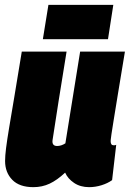

<svg xmlns="http://www.w3.org/2000/svg" viewBox="-20 -763 536 793"><path d="M118 10Q60 10 30.5 -20.5Q1 -51 1 -98Q1 -119 5 -151Q9 -183 17.5 -234Q26 -285 39 -362Q52 -439 70 -550H255Q237 -439 222.5 -348.5Q208 -258 197 -184Q194 -160 216 -160Q233 -160 250 -171L311 -550H496Q478 -443 467 -374.5Q456 -306 449.5 -267Q443 -228 440.5 -210Q438 -192 437.5 -187Q437 -182 437 -180Q437 -163 449 -163Q450 -163 453 -163Q456 -163 460 -165L443 -19Q425 -6 399.5 2Q374 10 348 10Q312 10 286 -7.5Q260 -25 249 -50Q216 -19 185 -4.5Q154 10 118 10ZM157 -601 180 -743H448L426 -601Z"/></svg>

Font: Georama Semi Condensed Black
Style: Italic
Weight: 900
Width: 4
Italic angle: -9°
Designer: Jean-Baptiste Levee
Foundry: Production Type
Version: Version 1.000